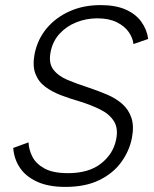

<svg xmlns="http://www.w3.org/2000/svg" viewBox="-20 -727 604 754"><path d="M92 -168Q93 -140 107 -112Q121 -84 154.5 -65.5Q188 -47 247 -47Q329 -47 377 -85Q425 -123 436 -179Q445 -222 428 -250Q411 -278 375.5 -296Q340 -314 295 -328Q257 -339 221 -352.5Q185 -366 158 -386Q131 -406 119 -437.5Q107 -469 116 -516Q128 -574 164 -616.5Q200 -659 254 -683Q308 -707 375 -707Q434 -707 473.5 -689.5Q513 -672 535 -641.5Q557 -611 562 -574L504 -554Q502 -577 486 -600.5Q470 -624 439 -639.5Q408 -655 362 -655Q319 -655 280 -639.5Q241 -624 214 -594.5Q187 -565 179 -524Q170 -480 189 -454.5Q208 -429 244.5 -413.5Q281 -398 325 -384Q364 -371 399.5 -356Q435 -341 460 -319Q485 -297 496 -264.5Q507 -232 498 -185Q488 -134 456 -90Q424 -46 369.5 -19.5Q315 7 237 7Q170 7 125.5 -13.5Q81 -34 58 -68.5Q35 -103 32 -146Z"/></svg>

Font: Albert Sans Light
Style: Italic
Weight: 300
Italic angle: -11.25°
Designer: Andreas Rasmussen
Foundry: a.Foundry
Version: Version 1.025